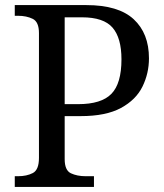

<svg xmlns="http://www.w3.org/2000/svg" viewBox="-20 -734 644 754"><path d="M38 0V-42H51Q85 -42 109 -54.5Q133 -67 133 -114V-604Q133 -648 108.5 -660Q84 -672 51 -672H38V-714H319Q445 -714 505 -658.5Q565 -603 565 -505Q565 -446 539.5 -394Q514 -342 455 -310Q396 -278 297 -278H234V-109Q234 -65 258.5 -53.5Q283 -42 316 -42H349V0ZM287 -325Q378 -325 417.5 -365.5Q457 -406 457 -501Q457 -585 422 -625.5Q387 -666 302 -666H234V-325Z"/></svg>

Font: Noto Serif Test
Style: Regular
Weight: 400
Version: Version 1.000